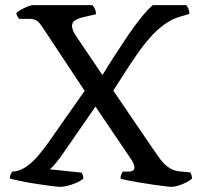

<svg xmlns="http://www.w3.org/2000/svg" viewBox="-20 -724 780 744"><path d="M214 0Q202 0 177 -3.5Q152 -7 121 -11.5Q90 -16 62 -22Q34 -28 18 -32Q18 -41 21.5 -48.5Q25 -56 28 -59Q54 -60 78.5 -76Q103 -92 125.5 -118Q148 -144 167 -171L308 -372L143 -621Q134 -635 124 -643Q114 -651 93 -651H54Q53 -653 48.5 -659Q44 -665 43 -673Q48 -679 60.5 -686Q73 -693 86.5 -698.5Q100 -704 107 -704H338Q343 -699 347.5 -689.5Q352 -680 352 -669L301 -657Q284 -653 271.5 -645.5Q259 -638 259 -623Q259 -618 262 -608.5Q265 -599 273 -587L377 -433Q400 -471 425.5 -510.5Q451 -550 476.5 -587.5Q502 -625 526.5 -655.5Q551 -686 572 -704H702Q707 -698 710.5 -689Q714 -680 714 -670L673 -658Q644 -649 616.5 -629Q589 -609 563 -580Q537 -551 513 -516.5Q489 -482 465.5 -445.5Q442 -409 419 -373L568 -154Q582 -135 596 -114Q610 -93 629.5 -78Q649 -63 674 -60L717 -56Q719 -54 721.5 -47Q724 -40 724 -32Q717 -25 702.5 -17.5Q688 -10 672.5 -5Q657 0 646 0Q638 0 618.5 -2.5Q599 -5 573 -8.5Q547 -12 521.5 -16.5Q496 -21 475.5 -25Q455 -29 447 -32Q447 -41 450 -48Q453 -55 456 -59H480Q489 -59 495 -63Q501 -67 501 -75Q501 -80 498 -88.5Q495 -97 488 -107L350 -311L213 -113Q202 -99 191.5 -86.5Q181 -74 173 -68L296 -55Q298 -53 300.5 -46Q303 -39 303 -32Q293 -23 275.5 -15.5Q258 -8 241.5 -4Q225 0 214 0Z"/></svg>

Font: Texturina Medium 12pt
Style: Regular
Weight: 400
Version: Version 1.002